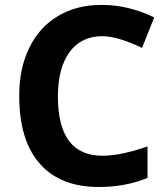

<svg xmlns="http://www.w3.org/2000/svg" viewBox="-20 -744 677 774"><path d="M378.4 9.8Q222.7 9.8 140.1 -84.5Q57.6 -178.7 57.6 -356Q57.6 -358.4 57.6 -360.8Q57.6 -468.3 98.1 -551.5Q138.7 -634.8 213.9 -679.4Q289.1 -724.1 386.2 -724.1Q389.6 -724.1 392.6 -724.1Q497.6 -724.1 601.6 -673.8L552.7 -550.8Q453.6 -598.1 392.6 -598.1Q307.1 -598.1 260.3 -533.9Q213.4 -469.7 213.4 -355Q213.4 -116.2 392.6 -116.2Q467.3 -116.2 574.7 -153.8V-26.9Q486.8 9.8 378.4 9.8Z"/></svg>

Font: Open Sans Hebrew
Style: Bold
Weight: 700
Foundry: Ascender Corporation, Yanek Iontef
Version: Version 2.001;PS 002.001;hotconv 1.0.70;makeotf.lib2.5.58329